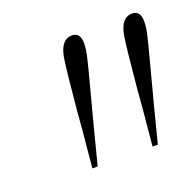

<svg xmlns="http://www.w3.org/2000/svg" viewBox="-71 -785 487 477"><g transform="rotate(-20 172.0 -546.0)"><path d="M111 -527Q121 -636 126 -666Q134 -710 163 -710Q185 -710 185 -681Q185 -667 180.5 -647Q176 -627 165 -586Q136 -477 112 -382H98Q110 -507 111 -527ZM270 -527Q280 -636 285 -666Q293 -710 322 -710Q344 -710 344 -681Q344 -667 339.5 -647Q335 -627 324 -586Q295 -477 271 -382H257Q269 -507 270 -527Z"/></g></svg>

Font: Fahkwang ExtraLight
Style: Italic
Weight: 275
Italic angle: -10°
Designer: Suppakit Chalermlarp | Katatrad Co.,Ltd.
Foundry: Cadson Demak Co.,Ltd.
Version: Version 1.000; ttfautohint (v1.6)